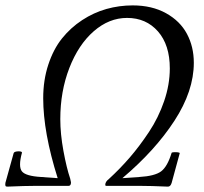

<svg xmlns="http://www.w3.org/2000/svg" viewBox="-29 -696 765 719"><path d="M-2 2.9Q-7.3 2.9 -8.5 -0.2Q-9.8 -3.4 -8.8 -11.2L22 -122.1Q23.4 -128.9 41 -129.4Q54.2 -128.9 53.2 -124Q39.1 -72.3 53 -54.4Q66.9 -36.6 125 -33.2L187 -28.8Q132.8 -200.2 132.8 -328.1Q132.8 -396 151.9 -453.9Q170.9 -511.7 203.1 -552Q235.4 -592.3 278.6 -620.6Q321.8 -648.9 369.6 -662.4Q417.5 -675.8 467.8 -675.8Q540 -675.8 592.8 -646.5Q645.5 -617.2 671.1 -569.1Q696.8 -521 696.8 -460.9Q696.8 -355.5 624.3 -243.9Q551.8 -132.3 429.2 -28.8L492.2 -33.2Q550.8 -36.6 574.5 -54.4Q598.1 -72.3 613.8 -124Q614.7 -125.5 622.6 -126Q630.4 -126.5 637.5 -125.5Q644.5 -124.5 644 -122.1L613.8 -11.2Q609.4 2.9 600.1 2.9Q534.2 0 494.1 0H369.1Q365.2 0 365.2 -3.9Q365.2 -15.6 378.9 -25.9Q420.4 -64 456.5 -105.7Q492.7 -147.5 528.6 -201.4Q564.5 -255.4 585.7 -317.4Q606.9 -379.4 606.9 -439.9Q606.9 -527.8 562.5 -578.4Q518.1 -628.9 446.8 -628.9Q379.4 -628.9 322 -578.9Q264.6 -528.8 230.7 -441.4Q196.8 -354 196.8 -250Q196.8 -194.8 208.5 -131.1Q220.2 -67.4 233.9 -26.9Q236.8 -15.1 236.8 -13.2Q236.8 0 228 0H104Q65.4 0 -2 2.9Z"/></svg>

Font: Junicode SmCond Light
Style: Italic
Weight: 300
Width: 4
Italic angle: -11°
Designer: Peter S. Baker
Version: Version 2.206